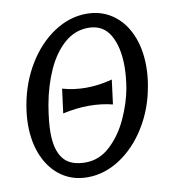

<svg xmlns="http://www.w3.org/2000/svg" viewBox="-82 -800 768 874"><g transform="rotate(-10 301.5 -363.0)"><path d="M316 -398.5Q376 -398.5 438 -415L423.5 -302.5Q371.5 -315.5 314 -315.5Q257.5 -315.5 193.5 -301.5L208 -413.5Q260.5 -398.5 316 -398.5ZM26.5 -277Q26.5 -319.5 35 -368Q53 -470 103.5 -552.8Q154 -635.5 225.8 -682.8Q297.5 -730 376 -730Q444 -730 495.5 -694.2Q547 -658.5 575 -594.5Q603 -530.5 603 -448Q603 -401.5 594.5 -356Q577 -254.5 526.2 -172.2Q475.5 -90 403.8 -43Q332 4 253 4Q185 4 133.8 -31.8Q82.5 -67.5 54.5 -131.2Q26.5 -195 26.5 -277ZM496.5 -364Q505.5 -419.5 505.5 -464.5Q505.5 -554 473.2 -609.8Q441 -665.5 373 -665.5Q311 -665.5 262.2 -622.8Q213.5 -580 181.5 -509Q149.5 -438 134 -352Q121 -275 121 -225.5Q121 -145.5 152.5 -104.8Q184 -64 255.5 -64Q320 -64 370.2 -111Q420.5 -158 452.2 -227Q484 -296 496.5 -364Z"/></g></svg>

Font: JuliaMono Italic
Style: Regular
Weight: 400
Italic angle: -9°
Monospace: yes
Designer: cormullion
Foundry: corm
Version: Version 0.049; ttfautohint (v1.8.4)